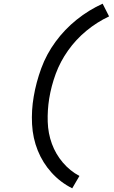

<svg xmlns="http://www.w3.org/2000/svg" viewBox="-20 -861 616 1042"><path d="M372 161 411 94Q359 66 320.5 20.5Q282 -25 261.5 -81Q241 -137 239 -200Q237 -263 247 -326Q258 -394 282.5 -460.5Q307 -527 349.5 -587Q392 -647 449 -694Q506 -741 572 -772L537 -841Q462 -807 396.5 -754.5Q331 -702 281.5 -634.5Q232 -567 204 -490.5Q176 -414 163 -337Q150 -262 154 -186.5Q158 -111 185 -44Q212 23 260 76Q308 129 372 161Z"/></svg>

Font: Iosevka Sparkle Oblique
Style: Regular
Weight: 400
Italic angle: -9°
Designer: Belleve Invis
Foundry: Belleve Invis
Version: Version 4.5.0; ttfautohint (v1.8.3)